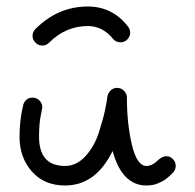

<svg xmlns="http://www.w3.org/2000/svg" viewBox="-20 -570 600 590"><path d="M491 -90Q503 -90 511.5 -81Q520 -72 520 -60Q520 -50 513 -41L510 -38Q508 -36 505.5 -33.5Q503 -31 498.5 -27Q494 -23 489.5 -19.5Q485 -16 478 -12.5Q471 -9 464 -6Q457 -3 448 -1.5Q439 0 430 0Q355 0 326 -106Q274 0 180 0Q116 0 78 -43Q40 -86 40 -150Q40 -202 52 -250Q60 -270 80 -270Q93 -270 101.5 -261Q110 -252 110 -240Q110 -238 105 -213.5Q100 -189 100 -150Q100 -60 180 -60Q215 -60 242.5 -90Q270 -120 283.5 -162Q297 -204 303 -232.5Q309 -261 310 -274Q312 -284 320 -292Q328 -300 340 -300Q352 -300 361 -291Q370 -282 370 -270Q370 -189 385.5 -124.5Q401 -60 430 -60Q447 -60 462.5 -75Q478 -90 491 -90ZM89 -481Q158 -550 250 -550Q325 -550 373 -489Q380 -480 380 -470Q380 -458 371.5 -449Q363 -440 350 -440Q336 -440 327 -451Q295 -490 250 -490Q182 -490 131 -439Q122 -430 110 -430Q98 -430 89 -439Q80 -448 80 -460Q80 -472 89 -481Z"/></svg>

Font: Pecita
Style: Book
Weight: 400
Width: 7
Version: Version 4.3